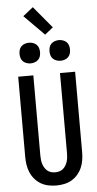

<svg xmlns="http://www.w3.org/2000/svg" viewBox="-73 -1228 646 1277"><g transform="rotate(-5 250.0 -589.5)"><path d="M250 8Q223 8 196.5 2.5Q170 -3 147 -16.5Q124 -30 106.5 -50.5Q89 -71 78.5 -95.5Q68 -120 64 -146.5Q60 -173 60 -200V-735H161V-200Q161 -186 162.5 -172Q164 -158 168 -144.5Q172 -131 179.5 -118.5Q187 -106 197.5 -97Q208 -88 222 -84Q236 -80 250 -80Q264 -80 278 -84Q292 -88 302.5 -97Q313 -106 320.5 -118.5Q328 -131 332 -144.5Q336 -158 337.5 -172Q339 -186 339 -200V-735H440V-200Q440 -173 436 -146.5Q432 -120 421.5 -95.5Q411 -71 393.5 -50.5Q376 -30 353 -16.5Q330 -3 303.5 2.5Q277 8 250 8ZM351 -816Q337 -816 323.5 -820.5Q310 -825 300 -834.5Q290 -844 286 -857.5Q282 -871 282 -885Q282 -899 286 -912.5Q290 -926 300 -935.5Q310 -945 323.5 -949.5Q337 -954 351 -954Q364 -954 377.5 -949.5Q391 -945 401 -935.5Q411 -926 415 -912.5Q419 -899 419 -885Q419 -871 415 -857.5Q411 -844 401 -834.5Q391 -825 377.5 -820.5Q364 -816 351 -816ZM151 -816Q137 -816 123.5 -820.5Q110 -825 100 -834.5Q90 -844 86 -857.5Q82 -871 82 -885Q82 -899 86 -912.5Q90 -926 100 -935.5Q110 -945 123.5 -949.5Q137 -954 151 -954Q164 -954 177.5 -949.5Q191 -945 201 -935.5Q211 -926 215 -912.5Q219 -899 219 -885Q219 -871 215 -857.5Q211 -844 201 -834.5Q191 -825 177.5 -820.5Q164 -816 151 -816ZM263 -998 129 -1133 197 -1187 318 -1042Z"/></g></svg>

Font: Iosevka Custom Semibold
Style: Regular
Weight: 600
Designer: Belleve Invis
Foundry: Belleve Invis
Version: Version 27.0.2; ttfautohint (v1.8.4)